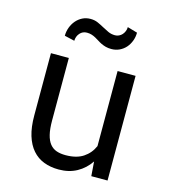

<svg xmlns="http://www.w3.org/2000/svg" viewBox="-112 -837 825 936"><g transform="rotate(15 300.0 -369.0)"><path d="M427.7 -72.8Q401.4 -33.7 361.8 -12Q322.3 9.8 270.5 9.8Q229 9.8 195.3 -3.2Q161.6 -16.1 137.7 -43.5Q113.8 -70.8 100.8 -113Q87.9 -155.3 87.9 -214.4V-528.3H178.2V-213.4Q178.2 -170.4 185.1 -142.1Q191.9 -113.8 205.6 -96.9Q219.2 -80.1 239 -73.2Q258.8 -66.4 284.7 -66.4Q339.8 -66.4 373.8 -88.9Q407.7 -111.3 424.3 -149.4V-528.3H515.1V0H433.1ZM467.3 -733.4Q467.3 -711.4 459.7 -691.4Q452.1 -671.4 439 -656.5Q425.8 -641.6 407.2 -632.8Q388.7 -624 366.7 -624Q350.6 -624 337.9 -627.4Q325.2 -630.9 314.7 -636Q304.2 -641.1 294.9 -647.2Q285.6 -653.3 276.1 -658.4Q266.6 -663.6 255.9 -667Q245.1 -670.4 231.9 -670.4Q210.4 -670.4 196.5 -654.5Q182.6 -638.7 182.1 -616.2L131.3 -627.9Q131.3 -649.9 138.9 -670.2Q146.5 -690.4 159.7 -705.8Q172.9 -721.2 191.2 -730.5Q209.5 -739.7 231.9 -739.7Q252.4 -739.7 268.8 -732.4Q285.2 -725.1 300.5 -716.6Q315.9 -708 331.8 -700.7Q347.7 -693.4 366.7 -693.4Q377 -693.4 386.2 -697.8Q395.5 -702.1 402.1 -709.5Q408.7 -716.8 412.8 -726.8Q417 -736.8 417 -748Z"/></g></svg>

Font: Roboto Mono
Style: Regular
Weight: 400
Designer: Google
Version: Version 2.000985; 2015; ttfautohint (v1.3)